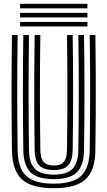

<svg xmlns="http://www.w3.org/2000/svg" viewBox="-20 -985 568 1015"><path d="M264.2 10Q147.2 10 96 -36.8Q44.8 -83.5 43.2 -191Q42.2 -262 41.6 -336.2Q41 -410.5 41 -487.1Q41 -563.8 41.5 -642.1Q42 -720.5 43.2 -800H73.2Q72.2 -726.8 71.6 -650.8Q71 -574.8 71 -497.8Q71 -420.8 71.6 -343.8Q72.2 -266.8 73.2 -191.5Q74.5 -96.5 118.8 -55.2Q163 -14 264.2 -14Q365 -14 409 -55.2Q453 -96.5 454.2 -191.5Q455.2 -267 455.9 -343.4Q456.5 -419.8 456.5 -496.2Q456.5 -572.8 456 -648.9Q455.5 -725 454.2 -800H484.2Q485.8 -700 486.2 -598Q486.8 -496 486.2 -393.8Q485.8 -291.5 484.2 -191Q482.8 -83.5 431.8 -36.8Q380.8 10 264.2 10ZM264.2 -38Q179.2 -38 141.9 -73.8Q104.5 -109.5 103.2 -191.8Q102.2 -269.8 101.6 -346.4Q101 -423 101 -498.8Q101 -574.5 101.6 -649.8Q102.2 -725 103.2 -800H133.2Q132.2 -724.8 131.6 -649.1Q131 -573.5 131 -497.4Q131 -421.2 131.6 -345Q132.2 -268.8 133.2 -192.2Q134.2 -122.5 164.6 -92.2Q195 -62 264.2 -62Q333 -62 363.1 -92.2Q393.2 -122.5 394.2 -192.2Q395.2 -267.8 395.9 -344Q396.5 -420.2 396.5 -496.6Q396.5 -573 396 -649Q395.5 -725 394.2 -800H424.2Q425.5 -723.5 426 -647.2Q426.5 -571 426.5 -494.8Q426.5 -418.5 426 -342.8Q425.5 -267 424.2 -191.8Q423.2 -109.5 386 -73.8Q348.8 -38 264.2 -38ZM264.2 -86Q211 -86 187.5 -110.8Q164 -135.5 163.2 -192.8Q161.8 -296 161.2 -397.4Q160.8 -498.8 161.2 -599.2Q161.8 -699.8 163.2 -800H193.2Q192.2 -726.8 191.6 -650.9Q191 -575 191 -498.1Q191 -421.2 191.6 -344.5Q192.2 -267.8 193.2 -193Q193.8 -148.5 210.4 -129.2Q227 -110 264.2 -110Q301.2 -110 317.5 -129.2Q333.8 -148.5 334.2 -193Q335.8 -294 336.2 -395.6Q336.8 -497.2 336.2 -598.6Q335.8 -700 334.2 -800H364.2Q365.5 -723.2 366 -647Q366.5 -570.8 366.5 -494.8Q366.5 -418.8 366 -343.2Q365.5 -267.8 364.2 -192.8Q363.5 -135.5 340.2 -110.8Q317 -86 264.2 -86ZM86.2 -941V-965H442.2V-941ZM86.2 -845V-869H442.2V-845ZM86.2 -893V-917H442.2V-893Z"/></svg>

Font: Big Shoulders Inline Text Thin Black
Style: Regular
Weight: 900
Version: Version 2.002